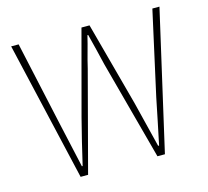

<svg xmlns="http://www.w3.org/2000/svg" viewBox="-104 -847 1050 968"><g transform="rotate(-15 421.0 -363.0)"><path d="M201 0H240L377 -518C390 -576 406 -624 419 -681H423C437 -624 450 -576 463 -518L602 0H641L807 -726H770L673 -288C657 -209 641 -130 624 -50H619C599 -130 580 -209 560 -288L442 -726H400L283 -288C263 -209 243 -130 225 -50H221C203 -130 186 -209 168 -288L72 -726H33Z"/></g></svg>

Font: Noto Sans JP Thin
Style: Regular
Weight: 100
Designer: Ryoko NISHIZUKA 西塚涼子 (kana, bopomofo & ideographs); Paul D. Hunt (Latin, Greek & Cyrillic); Sandoll Communications 산돌커뮤니
Foundry: Adobe
Version: Version 2.004;hotconv 1.0.118;makeotfexe 2.5.65603